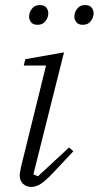

<svg xmlns="http://www.w3.org/2000/svg" viewBox="-20 -727 390 759"><path d="M104 12Q84 12 71 -0.5Q58 -13 58 -33Q58 -41 60 -51Q62 -61 64 -71L162 -468H74L80 -493L233 -520L112 -38L130 -30L253 -144L270 -129L192 -46Q160 -12 141 0Q122 12 104 12ZM128 -629Q111 -629 103 -639Q95 -649 95 -661Q95 -669 98 -678Q102 -689 111.5 -698Q121 -707 138 -707Q155 -707 163 -697Q171 -687 171 -675Q171 -667 168 -658Q164 -647 154.5 -638Q145 -629 128 -629ZM307 -629Q290 -629 282 -639Q274 -649 274 -661Q274 -669 277 -678Q281 -689 290.5 -698Q300 -707 317 -707Q334 -707 342 -697Q350 -687 350 -675Q350 -667 347 -658Q343 -647 333.5 -638Q324 -629 307 -629Z"/></svg>

Font: IBM Plex Serif Light
Style: Italic
Weight: 300
Italic angle: -14°
Designer: Mike Abbink, Paul van der Laan, Pieter van Rosmalen
Foundry: Bold Monday
Version: Version 3.001